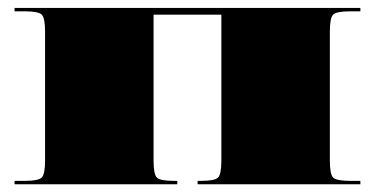

<svg xmlns="http://www.w3.org/2000/svg" viewBox="-20 -475 967 495"><path d="M909.1 -454.5V-445.8H882.9Q847.5 -445.8 838.9 -437.3Q830.4 -428.8 830.4 -393.4V-61.2Q830.4 -25.8 838.9 -17.3Q847.5 -8.7 882.9 -8.7H909.1V0H489.5V-8.7H498.3Q533.7 -8.7 542.2 -17.3Q550.7 -25.8 550.7 -61.2V-437.1H375.9V-61.2Q375.9 -25.8 384.4 -17.3Q392.9 -8.7 428.3 -8.7H437.1V0H17.5V-8.7H43.7Q79.1 -8.7 87.6 -17.3Q96.2 -25.8 96.2 -61.2V-393.4Q96.2 -428.8 87.6 -437.3Q79.1 -445.8 43.7 -445.8H17.5V-454.5Z"/></svg>

Font: FoglihtenBlackPcs
Style: BlackPcs
Weight: 900
Version: Version 0.75